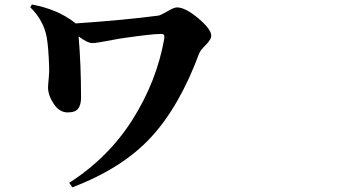

<svg xmlns="http://www.w3.org/2000/svg" viewBox="-20 -757 1540 841"><path d="M112.3 -725.6 120.1 -737.3Q233.4 -715.8 306.6 -658.2Q309.6 -657.2 310.5 -654.3Q524.4 -668.9 672.9 -688.5Q682.6 -689.5 712.4 -707Q742.2 -724.6 754.9 -724.6Q792 -724.6 848.6 -676.8Q905.3 -628.9 905.3 -600.6Q905.3 -584 881.3 -560.1Q857.4 -536.1 852.5 -523.4Q766.6 -291 641.1 -155.3Q515.6 -19.5 296.9 63.5L283.2 43.9Q456.1 -67.4 561 -233.9Q666 -400.4 699.2 -585.9Q701.2 -599.6 698.2 -604Q695.3 -608.4 684.6 -608.4Q647.5 -608.4 524.4 -590.8Q502.9 -587.9 472.2 -582Q441.4 -576.2 418.9 -572.3Q396.5 -568.4 384.8 -568.4Q362.3 -568.4 324.2 -597.7Q335 -475.6 335 -329.1Q335 -298.8 322.8 -281.7Q310.5 -264.6 276.4 -264.6Q240.2 -264.6 215.3 -302.2Q190.4 -339.8 190.4 -374Q190.4 -382.8 193.4 -413.1Q196.3 -443.4 195.3 -462.9Q192.4 -549.8 184.6 -593.8Q170.9 -668 112.3 -725.6Z"/></svg>

Font: Bpmf Zihi Serif Heavy
Style: Heavy
Weight: 900
Foundry: But Ko
Version: Version 1.320